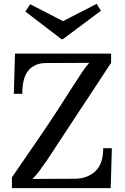

<svg xmlns="http://www.w3.org/2000/svg" viewBox="-20 -979 648 999"><path d="M42 0V-56Q104 -146 187.5 -268Q271 -390 378 -559Q394 -584 409.5 -607Q425 -630 444 -652L217 -651Q160 -650 128 -612.5Q96 -575 96 -491H52L58 -700H558V-652L223 -143Q201 -111 184 -88.5Q167 -66 149 -48L372 -49Q434 -50 475.5 -87.5Q517 -125 517 -208H562L556 0ZM300 -775 112 -919 137 -957 308 -869 483 -959 505 -923 307 -775Z"/></svg>

Font: Lora Medium
Style: Regular
Weight: 500
Designer: Olga Karpushina, Alexei Vanyashin (Cyrillic)
Foundry: Cyreal
Version: Version 3.004